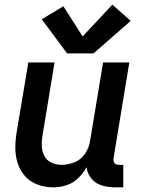

<svg xmlns="http://www.w3.org/2000/svg" viewBox="-20 -799 616 827"><path d="M210 8Q238 8 266 -1Q294 -10 316.5 -31.5Q339 -53 353 -79Q356 -51 374 -29.5Q392 -8 419.5 0Q447 8 476 8H511V-89H492Q485 -89 478.5 -92Q472 -95 470 -102Q468 -109 469 -117L537 -530H424L368 -192Q364 -164 347 -138Q330 -112 302 -100.5Q274 -89 246 -89Q223 -89 202.5 -98Q182 -107 171.5 -126.5Q161 -146 160 -169Q159 -192 163 -215L215 -530H102L52 -231Q46 -196 46 -161.5Q46 -127 56.5 -95Q67 -63 89 -39Q111 -15 143 -3.5Q175 8 210 8ZM269 -569H383L543 -709L464 -779L336 -642L253 -772L160 -716Z"/></svg>

Font: Iosevka Sparkle Semibold
Style: Italic
Weight: 600
Italic angle: -9°
Designer: Belleve Invis
Foundry: Belleve Invis
Version: Version 4.5.0; ttfautohint (v1.8.3)